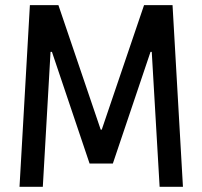

<svg xmlns="http://www.w3.org/2000/svg" viewBox="-20 -720 780 740"><path d="M55.2 0 95.2 -700.2H205.1L368.2 -220.2H372.1L535.2 -700.2H645L685.1 0H595.2L564.9 -520H560.1L415 -89.8H325.2L180.2 -520H174.8L145 0Z"/></svg>

Font: 
Style: .
Weight: 400
Designer: Jovanny Lemonad
Foundry: Jovanny Lemonad
Version: Version 1.002